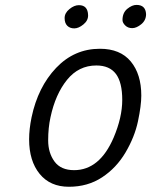

<svg xmlns="http://www.w3.org/2000/svg" viewBox="-20 -728 601 763"><path d="M293.5 -707.5Q329.1 -707.5 330.1 -667.5Q330.6 -646.5 311.5 -630.9Q292.5 -615.2 275.1 -615.2Q257.8 -615.2 247.3 -625.7Q236.8 -636.2 236.8 -656.2Q236.8 -676.3 255.9 -691.9Q274.9 -707.5 293.5 -707.5ZM466.8 -648.4Q466.8 -677.2 485.8 -692.9Q504.9 -708.5 522.5 -708.5Q558.6 -708.5 560.5 -671.9Q560.5 -647.5 541.5 -631.8Q522.5 -616.2 505.4 -616.2Q488.3 -616.2 477.5 -627Q466.8 -637.7 466.8 -648.4ZM105.5 -262.2Q130.9 -382.3 203.1 -458.3Q275.4 -534.2 377 -534.2Q458 -534.2 499.8 -483.6Q541.5 -433.1 541.5 -348.1Q541.5 -308.6 528.3 -246.1Q515.1 -183.6 478.8 -122.1Q442.4 -60.5 385.5 -23.2Q328.6 14.2 253.9 14.2Q179.2 14.2 137.5 -37.1Q95.7 -88.4 95.7 -174.3Q95.7 -214.8 105.5 -262.2ZM180.7 -262.2Q171.4 -220.2 171.4 -170.4Q171.4 -120.6 196.5 -86.2Q221.7 -51.8 274.4 -51.8Q376 -51.8 431.6 -181.2Q465.8 -261.7 465.8 -331.1Q465.8 -400.4 440.7 -434.1Q415.5 -467.8 362.8 -467.8Q292.5 -467.8 246.3 -410.6Q200.2 -353.5 180.7 -262.2Z"/></svg>

Font: Tuffy
Style: Italic
Weight: 400
Italic angle: -12°
Designer: Thatcher Ulrich, Karoly Barta and Michael Everson
Version: Version 001.271